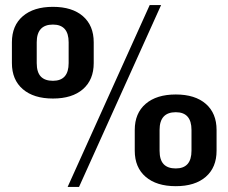

<svg xmlns="http://www.w3.org/2000/svg" viewBox="-20 -729 902 758"><path d="M189 -340Q113 -340 70 -377Q27 -414 27 -480V-562Q27 -628 70 -665Q113 -702 189 -702Q265 -702 307.5 -665Q350 -628 350 -562V-480Q350 -414 307.5 -377Q265 -340 189 -340ZM189 -410Q251 -410 251 -480V-562Q251 -632 189 -632Q157 -632 141 -614.5Q125 -597 125 -562V-480Q125 -444 141 -427Q157 -410 189 -410ZM571 -709H616L292 9H247ZM674 6Q598 6 555 -31Q512 -68 512 -134V-216Q512 -282 555 -319Q598 -356 674 -356Q750 -356 792.5 -319Q835 -282 835 -216V-134Q835 -68 792.5 -31Q750 6 674 6ZM674 -64Q736 -64 736 -134V-216Q736 -286 674 -286Q642 -286 626 -268.5Q610 -251 610 -216V-134Q610 -98 626 -81Q642 -64 674 -64Z"/></svg>

Font: Pathway Extreme 28pt SemiBold
Style: Regular
Weight: 600
Designer: Eduardo Rodriguez Tunni
Foundry: Eduardo Rodriguez Tunni
Version: Version 1.001;gftools[0.9.26]